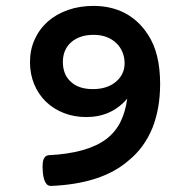

<svg xmlns="http://www.w3.org/2000/svg" viewBox="-20 -610 640 641"><path d="M268.1 -219.2Q227.5 -219.2 193.1 -232.7Q158.7 -246.1 133.3 -270.5Q107.9 -295.4 94 -329.1Q80.1 -362.8 80.1 -402.8Q80.1 -443.4 95.5 -477.8Q110.8 -512.2 139.6 -538.1Q168 -563 207 -576.7Q246.1 -590.3 292.5 -590.3Q350.1 -590.3 397 -566.4Q444.3 -541 474.1 -494.1Q514.6 -433.1 514.6 -329.6Q514.6 -247.6 488.8 -182.6Q460.9 -115.2 408.2 -73.2Q319.8 3.4 151.9 10.7Q138.7 11.7 132.3 0Q125.5 -10.7 123 -34.2Q122.1 -46.9 122.1 -53.2Q122.1 -69.8 125.5 -78.1Q130.9 -90.8 141.6 -91.8Q271 -98.1 334.5 -145.5Q364.7 -168.5 381.6 -201.7Q398.4 -234.9 404.8 -280.8Q352.1 -219.2 268.1 -219.2ZM368.7 -465.8Q339.4 -493.7 292.5 -493.7Q246.1 -493.7 217.8 -469.2Q189.9 -444.3 189.9 -403.3Q189.9 -359.4 218.3 -335.4Q244.1 -312.5 290 -312.5Q336.9 -312.5 366.2 -336.4Q396 -361.3 396 -398.9Q396 -418.5 388.9 -435.8Q381.8 -453.1 368.7 -465.8Z"/></svg>

Font: Courier Prime SemiBold
Style: Regular
Weight: 600
Designer: Alan Dague-Greene
Foundry: Quote-Unquote Apps
Version: Version 1.202